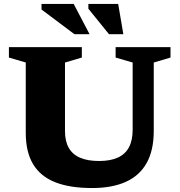

<svg xmlns="http://www.w3.org/2000/svg" viewBox="-20 -936 906 969"><path d="M649.5 -281.5V-620.5L563.5 -645.5V-698H840.5V-645.5L756 -620.5V-276Q756 -178 720.5 -114Q685 -50 615.5 -18.5Q546 13 444.5 13Q333 13 258.8 -16.2Q184.5 -45.5 147.2 -107.2Q110 -169 110 -265.5V-620.5L25 -645.5V-698H393V-645.5L308 -620.5V-274.5Q308 -223 327.2 -189.5Q346.5 -156 384.5 -139.8Q422.5 -123.5 480 -123.5Q537.5 -123.5 575 -140.8Q612.5 -158 631 -193Q649.5 -228 649.5 -281.5ZM432 -763.5H355.5L189.5 -888V-916H352ZM602.5 -763.5H530L426 -892V-916H576.5Z"/></svg>

Font: Newsreader 9pt
Style: Bold
Weight: 700
Designer: Hugues Gentile
Foundry: Production Type
Version: Version 1.003